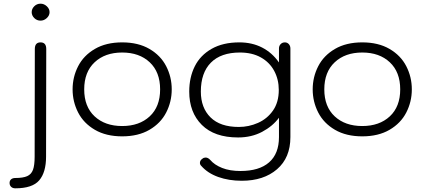

<svg xmlns="http://www.w3.org/2000/svg" viewBox="-20 -730 2303 1042"><path d="M152 -664Q152 -682 166 -696Q180 -710 200 -710Q219 -710 234 -696Q249 -682 249 -664Q249 -646 234 -632Q219 -618 200 -618Q180 -618 166 -632Q152 -646 152 -664ZM32 263Q32 250 40.5 243Q49 236 63 236Q105 236 127.5 226Q150 216 159 191.5Q168 167 168 120L169 -464Q169 -500 200 -500Q231 -500 231 -464L230 120Q230 205 193 248.5Q156 292 63 292Q49 292 40.5 284Q32 276 32 263Z M374 -245Q374 -312 404 -370.5Q434 -429 495 -464.5Q556 -500 643 -500Q730 -500 791 -464.5Q852 -429 882 -370.5Q912 -312 912 -245Q912 -178 882 -119.5Q852 -61 791 -25.5Q730 10 643 10Q556 10 495 -25.5Q434 -61 404 -119.5Q374 -178 374 -245ZM849 -245Q849 -339 792.5 -392Q736 -445 643 -445Q550 -445 493.5 -392Q437 -339 437 -245Q437 -151 493.5 -98.5Q550 -46 643 -46Q736 -46 792.5 -98.5Q849 -151 849 -245Z M1072 170Q1065 163 1065 154Q1065 140 1079 131Q1086 125 1096 125Q1109 125 1121 138Q1144 165 1185.5 181.5Q1227 198 1285 198Q1387 198 1440.5 151Q1494 104 1494 14V-91Q1460 -45 1402.5 -14.5Q1345 16 1272 16Q1144 16 1075.5 -52Q1007 -120 1007 -233Q1007 -310 1037 -370Q1067 -430 1128.5 -465Q1190 -500 1279 -500Q1348 -500 1402.5 -472Q1457 -444 1494 -391V-467Q1494 -481 1503 -490.5Q1512 -500 1526 -500Q1539 -500 1547.5 -490.5Q1556 -481 1556 -467V14Q1556 126 1483.5 188.5Q1411 251 1292 251Q1222 251 1164.5 230.5Q1107 210 1072 170ZM1493 -242Q1493 -299 1468 -345.5Q1443 -392 1395.5 -418.5Q1348 -445 1282 -445Q1179 -445 1124.5 -390Q1070 -335 1070 -233Q1070 -145 1122.5 -93Q1175 -41 1276 -41Q1330 -41 1380 -63Q1430 -85 1461.5 -130Q1493 -175 1493 -242Z M1677 -245Q1677 -312 1707 -370.5Q1737 -429 1798 -464.5Q1859 -500 1946 -500Q2033 -500 2094 -464.5Q2155 -429 2185 -370.5Q2215 -312 2215 -245Q2215 -178 2185 -119.5Q2155 -61 2094 -25.5Q2033 10 1946 10Q1859 10 1798 -25.5Q1737 -61 1707 -119.5Q1677 -178 1677 -245ZM2152 -245Q2152 -339 2095.5 -392Q2039 -445 1946 -445Q1853 -445 1796.5 -392Q1740 -339 1740 -245Q1740 -151 1796.5 -98.5Q1853 -46 1946 -46Q2039 -46 2095.5 -98.5Q2152 -151 2152 -245Z"/></svg>

Font: Kodchasan Light
Style: Regular
Weight: 300
Version: Version 1.000; ttfautohint (v1.6)